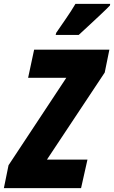

<svg xmlns="http://www.w3.org/2000/svg" viewBox="-58 -970 588 990"><path d="M-38 0 -14 -118 284 -569H87L118 -714H506L482 -596L184 -147H393L360 0ZM229 -790H348Q361 -802 394 -832.5Q427 -863 460.5 -894.5Q494 -926 509 -942L510 -950H331Q308 -911 282.5 -874.5Q257 -838 232 -801Z"/></svg>

Font: Noto Sans Display Condensed Black
Style: Italic
Weight: 900
Width: 3
Italic angle: -192°
Designer: Monotype Design Team
Foundry: Monotype Imaging Inc.
Version: Version 1.900